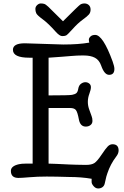

<svg xmlns="http://www.w3.org/2000/svg" viewBox="-20 -1006 706 1094"><path d="M621.1 -184.1Q655.8 -184.1 655.8 -148.4Q655.8 -131.3 642.1 -113.8Q608.9 -70.3 591.8 -18.6L585.9 0Q580.1 21.5 577.4 36.9Q574.7 52.2 564.2 60.1Q553.7 67.9 539.3 67.9Q524.9 67.9 513.4 54.7Q502 41.5 502 31.2V17.6Q502 15.1 502.4 12.7Q443.4 2.4 373 2.4Q298.8 0 246.1 0Q193.4 0 148.2 3.9Q103 7.8 85 7.8Q42 7.8 42 -32.2Q42 -60.1 87.9 -70.3Q103.5 -73.7 125.5 -73.7H166V-677.2H147Q53.7 -677.2 53.7 -722.2Q53.7 -759.3 121.6 -759.3L340.3 -752.4Q428.2 -752.4 488.8 -763.2Q486.3 -771 486.3 -780Q486.3 -789.1 495.6 -798.1Q504.9 -807.1 522.5 -807.1Q566.4 -807.1 621.6 -656.2Q631.8 -627.9 631.8 -613.3Q631.8 -579.6 601.6 -579.6Q574.7 -579.6 556.6 -631.8Q545.4 -664.1 520.8 -677Q496.1 -689.9 458 -689.9H445.8Q420.4 -689.9 386.2 -687Q352.1 -684.1 332 -682.6L291.5 -679.7Q271.5 -678.2 256.8 -677.2V-462.4Q374 -462.4 390.6 -465.6Q407.2 -468.8 415 -475.3Q422.9 -481.9 426 -500.7Q429.2 -519.5 441.4 -528.6Q453.6 -537.6 466.3 -537.6Q479 -537.6 488.5 -530Q498 -522.5 498 -509Q498 -495.6 489.3 -472.2Q480.5 -448.7 480.5 -425.5Q480.5 -402.3 489.3 -379.4L502 -344.2Q506.8 -332 506.8 -317.1Q506.8 -302.2 495.8 -293.5Q484.9 -284.7 468.8 -284.7Q437 -284.7 429.4 -325.7Q421.9 -366.7 412.6 -378.7Q403.3 -390.6 379.4 -390.6H256.8V-73.7Q277.8 -73.2 298.8 -72.3L342.3 -70.3Q355.5 -69.3 372.8 -68.8Q390.1 -68.4 413.8 -67.4Q437.5 -66.4 469.7 -66.4Q502 -66.4 518.1 -77.1Q534.2 -87.9 558.1 -123.8Q582 -159.7 594.2 -171.9Q606.4 -184.1 621.1 -184.1ZM297.9 -824.7Q254.9 -873 223.1 -896.2Q191.4 -919.4 186.5 -930.7Q181.6 -941.9 181.6 -954.8Q181.6 -967.8 191.7 -977.1Q201.7 -986.3 212.4 -986.3Q223.1 -986.3 231.7 -983.9Q240.2 -981.4 254.9 -967.8L338.9 -884.8Q426.8 -972.7 436.8 -979.5Q446.8 -986.3 461.4 -986.3Q476.1 -986.3 486.1 -977.1Q496.1 -967.8 496.1 -951.4Q496.1 -935.1 487.1 -924.1Q478 -913.1 450.9 -893.6Q423.8 -874 394 -840.8Q364.3 -807.6 356.7 -804Q349.1 -800.3 334.5 -800.3Q319.8 -800.3 297.9 -824.7Z"/></svg>

Font: Oldenburg
Style: Regular
Weight: 400
Designer: Nicole Fally
Foundry: Nicole Fally
Version: Version 1.001